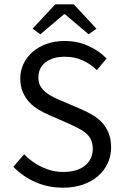

<svg xmlns="http://www.w3.org/2000/svg" viewBox="-20 -858 574 890"><path d="M272 12Q203 12 144 -14Q85 -40 42 -85L92 -143Q127 -106 174.5 -83.5Q222 -61 273 -61Q338 -61 374 -90.5Q410 -120 410 -168Q410 -193 401.5 -210.5Q393 -228 378.5 -240.5Q364 -253 344 -263Q324 -273 301 -284L207 -325Q184 -335 160 -349Q136 -363 117 -383Q98 -403 86 -430.5Q74 -458 74 -494Q74 -531 89.5 -563Q105 -595 132.5 -618.5Q160 -642 197.5 -655Q235 -668 280 -668Q339 -668 389 -645.5Q439 -623 474 -587L429 -533Q399 -562 362.5 -578.5Q326 -595 280 -595Q225 -595 191.5 -569.5Q158 -544 158 -499Q158 -475 167.5 -458.5Q177 -442 193 -429.5Q209 -417 228 -407.5Q247 -398 267 -390L360 -350Q388 -338 413 -322.5Q438 -307 456 -286.5Q474 -266 484.5 -238.5Q495 -211 495 -175Q495 -136 479.5 -102Q464 -68 435 -42.5Q406 -17 365 -2.5Q324 12 272 12ZM131 -725 236 -838H322L427 -725L391 -699L281 -792H277L167 -699Z"/></svg>

Font: CV Source Sans
Style: Regular
Weight: 400
Designer: Paul D. Hunt
Foundry: Adobe Systems Incorporated
Version: Version 3.001